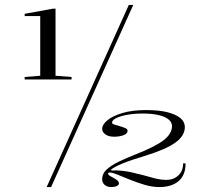

<svg xmlns="http://www.w3.org/2000/svg" viewBox="-20 -743 852 778"><path d="M80 -421V-431L143 -436V-678H80V-687L195 -708H205V-436L270 -431V-421ZM431 15Q414 15 404 6Q394 -3 394 -16Q394 -40 413 -57Q432 -74 462.5 -88.5Q493 -103 526 -116Q608 -148 642.5 -174.5Q677 -201 677 -232Q677 -248 662.5 -259.5Q648 -271 621.5 -277Q595 -283 559 -283Q525 -283 496.5 -278Q468 -273 451 -264.5Q434 -256 434 -246Q434 -241 444 -238Q454 -235 466 -231.5Q478 -228 487.5 -224Q497 -220 497 -213Q497 -201 480 -195Q463 -189 443 -189Q420 -189 407 -198.5Q394 -208 394 -221Q394 -238 415 -255.5Q436 -273 476 -285Q516 -297 572 -297Q625 -297 659.5 -288Q694 -279 711.5 -264Q729 -249 729 -228Q729 -193 691 -165.5Q653 -138 572 -113Q512 -95 477.5 -81Q443 -67 428 -54L435 -52Q448 -53 462.5 -52Q477 -51 493.5 -48.5Q510 -46 528 -41Q559 -34 581 -27.5Q603 -21 620 -17.5Q637 -14 654 -14Q683 -14 702.5 -32Q722 -50 722 -81H732Q732 -33 703.5 -9Q675 15 626 15Q597 15 566.5 6Q536 -3 507.5 -14.5Q479 -26 457 -35Q435 -44 424 -44Q418 -44 418 -39Q418 -34 429.5 -28Q441 -22 451.5 -15Q462 -8 462 0Q462 7 453 11Q444 15 431 15ZM169 15 502 -723H520L187 15Z"/></svg>

Font: Kalnia Expanded Light
Style: Regular
Weight: 300
Width: 7
Designer: Frida Medrano
Foundry: Frida Medrano
Version: Version 1.105